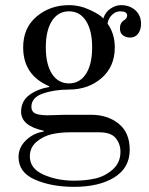

<svg xmlns="http://www.w3.org/2000/svg" viewBox="-20 -488 580 746"><path d="M70 -304Q70 -380 122.5 -424Q175 -468 248 -468Q290 -468 330.5 -449Q371 -430 381 -416Q390 -442 410 -455Q430 -468 450 -468Q484 -468 506 -448Q528 -428 528 -396Q528 -372 516.5 -357Q505 -342 486 -342Q470 -342 458 -350.5Q446 -359 446 -378Q446 -400 463 -410Q474 -417 474 -428Q474 -444 447 -444Q429 -444 414.5 -429.5Q400 -415 398 -396Q426 -357 426 -304Q426 -229 374.5 -184.5Q323 -140 248 -140Q191 -140 146.5 -124.5Q102 -109 102 -73Q102 -60 109.5 -52.5Q117 -45 133.5 -42.5Q150 -40 163 -40Q176 -40 199 -41Q222 -42 231 -42H334Q398 -42 441 -7.5Q484 27 484 94Q484 164 424.5 201Q365 238 268 238Q180 238 116 210Q52 182 52 122Q52 85 81 57Q110 29 150 23V20Q62 1 62 -54Q62 -95 93.5 -118.5Q125 -142 171 -150V-153Q70 -196 70 -304ZM248 -444Q206 -444 182 -407Q158 -370 158 -304Q158 -238 182 -201Q206 -164 248 -164Q290 -164 314 -201Q338 -238 338 -304Q338 -370 314 -407Q290 -444 248 -444ZM268 214Q313 214 350.5 205.5Q388 197 418 170.5Q448 144 448 102Q448 71 429.5 48.5Q411 26 365 26H254Q214 26 181 33.5Q148 41 122 63Q96 85 96 120Q96 167 149 190.5Q202 214 268 214Z"/></svg>

Font: Old Standard TT
Style: Regular
Weight: 400
Designer: Alexey Kryukov <alexios@thessalonica.org.ru>
Version: Version 1.0